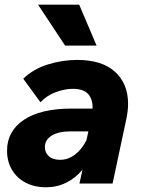

<svg xmlns="http://www.w3.org/2000/svg" viewBox="-20 -781 605 817"><path d="M318 0 331 -59Q301 -23 261.5 -3.5Q222 16 175 16Q128 16 90.5 -3Q53 -22 31.5 -57.5Q10 -93 10 -140Q10 -223 81.5 -271Q153 -319 286 -319H374Q375 -359 355 -381Q335 -403 290 -403Q257 -403 219 -389.5Q181 -376 152 -346L79 -446Q121 -487 183 -506.5Q245 -526 309 -526Q414 -526 469.5 -475.5Q525 -425 525 -339Q525 -309 517 -272L459 0ZM236 -101Q270 -101 299.5 -123.5Q329 -146 348 -185L356 -222H281Q229 -222 200 -204Q171 -186 171 -155Q171 -131 188 -116Q205 -101 236 -101ZM257 -587 142 -761H317L391 -587Z"/></svg>

Font: Wix Madefor Text ExtraBold
Style: Italic
Weight: 800
Italic angle: -12°
Designer: Dalton Maag Ltd
Foundry: Dalton Maag Ltd
Version: Version 3.100